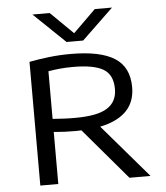

<svg xmlns="http://www.w3.org/2000/svg" viewBox="-55 -850 775 899"><g transform="rotate(-5 332.0 -400.5)"><path d="M98 0V-581.5Q138.5 -589.5 189 -595.5Q239.5 -601.5 293.5 -601.5Q432 -601.5 499.2 -558.8Q566.5 -516 566.5 -421.5Q566.5 -361.5 534.8 -321.2Q503 -281 440.2 -260.5Q377.5 -240 285.5 -240Q257 -240 233 -241Q209 -242 182.5 -244.5V0ZM517 0 278.5 -280.5H375.5L616 0ZM288.5 -301.5Q393.5 -301.5 439.5 -331Q485.5 -360.5 485.5 -420Q485.5 -487 441.2 -513.5Q397 -540 299.5 -540Q263.5 -540 236.2 -537.2Q209 -534.5 182.5 -530V-306Q212 -304 233.2 -302.8Q254.5 -301.5 288.5 -301.5ZM279 -659 131 -801H212L329.5 -685.5H306.5L424 -801H505L357 -659Z"/></g></svg>

Font: Encode Sans SC Expanded
Style: Regular
Weight: 400
Width: 7
Designer: Multiple Designers
Foundry: Impallari Type
Version: Version 3.002